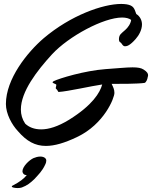

<svg xmlns="http://www.w3.org/2000/svg" viewBox="-20 -716 772 975"><path d="M561 -244C561 -262 555 -273 547 -290C589 -290 681 -290 714 -295C722 -297 729 -314 730 -324C731 -327 732 -331 732 -334C732 -342 728 -351 709 -363C697 -371 679 -374 653 -374C621 -374 576 -369 516 -365C409 -357 281 -318 253 -304C249 -302 247 -300 247 -298C247 -293 264 -290 266 -286C266 -278 263 -273 263 -269C263 -267 264 -265 266 -264C273 -259 274 -249 278 -249C326 -252 443 -279 499 -287C488 -246 450 -182 331 -108C274 -73 227 -59 189 -59C154 -59 127 -70 108 -88C93 -110 86 -134 86 -160C86 -251 168 -357 244 -440C329 -532 506 -627 600 -627C619 -627 635 -623 646 -615C644 -596 629 -575 616 -564C599 -549 603 -553 593 -543C587 -537 584 -527 584 -517C584 -510 586 -503 591 -501C599 -497 602 -481 615 -481C625 -481 640 -485 669 -518C686 -537 701 -565 701 -592C701 -610 693 -632 672 -645C662 -674 658 -688 623 -694C615 -695 606 -696 596 -696C502 -696 339 -638 202 -522C118 -450 10 -315 10 -188C10 -138 40 -83 71 -50C115 1 158 25 213 25C257 25 308 10 371 -20C510 -86 561 -219 561 -244ZM209 121C214 111 215 105 215 99C215 89 205 79 184 79C173 79 159 83 150 87C128 97 94 130 94 154C94 160 99 174 116 173C103 190 80 208 45 226C40 228 40 230 40 232C40 235 53 239 70 239C77 239 86 238 91 236C118 226 134 213 154 194C176 170 194 153 209 121Z"/></svg>

Font: Oregano
Style: Italic
Weight: 400
Italic angle: -12°
Designer: Astigmatic (AOETI)
Foundry: Astigmatic (AOETI)
Version: Version 1.000